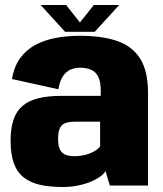

<svg xmlns="http://www.w3.org/2000/svg" viewBox="-20 -744 652 770"><path d="M232 6Q263 6 290.8 0.5Q318.5 -5 341.2 -14.2Q364 -23.5 380 -34.5Q396 -45.5 403 -58L420.5 0H573.5V-372Q573.5 -458.5 542.5 -508.2Q511.5 -558 451 -579.2Q390.5 -600.5 300.5 -600.5Q249.5 -600.5 204 -592Q158.5 -583.5 122 -564Q85.5 -544.5 61 -511Q36.5 -477.5 28 -427L214 -386Q220 -420.5 233 -439.2Q246 -458 263.5 -465.2Q281 -472.5 301 -472.5Q327 -472.5 345.5 -464.2Q364 -456 374 -436Q384 -416 384 -380V-359.5H225Q173 -359.5 134.8 -350.2Q96.5 -341 71.5 -320.2Q46.5 -299.5 34.5 -265Q22.5 -230.5 22.5 -179.5Q22.5 -124.5 35.8 -88.5Q49 -52.5 76 -31.8Q103 -11 141.8 -2.5Q180.5 6 232 6ZM278.5 -117.5Q263.5 -117.5 251.5 -120.5Q239.5 -123.5 230.8 -130.8Q222 -138 217.5 -151.5Q213 -165 213 -187Q213 -209.5 217.5 -223.2Q222 -237 230.5 -243.8Q239 -250.5 251.8 -253.2Q264.5 -256 280.5 -256H381.5V-157Q374 -146.5 358 -137.2Q342 -128 321.2 -122.8Q300.5 -117.5 278.5 -117.5ZM241 -616.5H360L458 -724H356.5L300.5 -654L245 -724H143Z"/></svg>

Font: Anybody SemiCondensed ExtraBold
Style: Regular
Weight: 800
Width: 4
Version: Version 1.113;gftools[0.9.25]